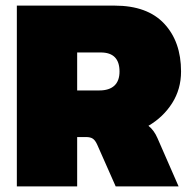

<svg xmlns="http://www.w3.org/2000/svg" viewBox="-20 -664 685 684"><path d="M40 0V-644H388.2Q504.9 -644 564.9 -579.8Q625 -515.6 625 -409.2Q625 -346.7 593.3 -296.6Q561.5 -246.6 508.8 -215.8Q528.8 -200.2 541 -171.9L616.2 0H392.1L326.2 -148.9Q319.3 -164.1 310.8 -169.9Q302.2 -175.8 286.1 -175.8H254.9V0ZM254.9 -341.8H334Q369.1 -341.8 387.5 -358.9Q405.8 -376 405.8 -409.2Q405.8 -477.1 338.9 -477.1H254.9Z"/></svg>

Font: Kanit ExtraBold
Style: Regular
Weight: 800
Designer: Katatrad Team
Foundry: CadsonDemak
Version: Version 1.000;PS 001.000;hotconv 1.0.88;makeotf.lib2.5.64775